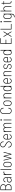

<svg xmlns="http://www.w3.org/2000/svg" viewBox="5602 -6350 948 12191"><g transform="rotate(-90 6075.5 -254.0)"><path d="M371 -360Q420 -339 447 -294.5Q474 -250 474 -187Q474 -100 424.5 -50Q375 0 291 0H107Q97 0 97 -10V-690Q97 -700 107 -700H286Q370 -700 419.5 -652.5Q469 -605 469 -521Q469 -465 443.5 -425Q418 -385 371 -365Q366 -363 371 -360ZM136 -661V-383Q136 -379 140 -379H286Q353 -379 391.5 -416.5Q430 -454 430 -519Q430 -587 391.5 -626Q353 -665 286 -665H140Q136 -665 136 -661ZM435 -190Q435 -262 395 -303.5Q355 -345 287 -345H140Q136 -345 136 -341V-40Q136 -36 140 -36H290Q357 -36 396 -77.5Q435 -119 435 -190Z M913 -344V-10Q913 0 903 0H884Q874 0 874 -10V-56Q874 -59 872 -59.5Q870 -60 869 -57Q847 -25 810 -8.5Q773 8 728 8Q667 8 624.5 -24.5Q582 -57 582 -130Q582 -207 631.5 -247.5Q681 -288 766 -288H870Q874 -288 874 -292V-344Q874 -404 844.5 -439.5Q815 -475 756 -475Q710 -475 678.5 -452Q647 -429 641 -391Q639 -380 630 -382L609 -384Q599 -386 600 -394Q607 -446 650.5 -478Q694 -510 757 -510Q833 -510 873 -465Q913 -420 913 -344ZM874 -148V-251Q874 -255 870 -255H768Q702 -255 662 -223.5Q622 -192 622 -133Q622 -80 653 -53.5Q684 -27 733 -27Q791 -27 832.5 -58.5Q874 -90 874 -148Z M1272 -496 1276 -494Q1282 -490 1280 -484L1278 -480L1273 -463Q1270 -453 1260 -457Q1242 -465 1217 -464Q1167 -463 1134 -420Q1101 -377 1101 -315V-10Q1101 0 1091 0H1072Q1062 0 1062 -10V-492Q1062 -502 1072 -502H1091Q1101 -502 1101 -492V-423Q1101 -420 1102.5 -419.5Q1104 -419 1105 -422Q1123 -462 1153 -484Q1183 -506 1224 -506Q1252 -506 1272 -496Z M1376 -10V-690Q1376 -700 1386 -700H1405Q1415 -700 1415 -690V-10Q1415 0 1405 0H1386Q1376 0 1376 -10Z M1564 -132Q1560 -167 1560 -252Q1560 -336 1564 -370Q1572 -433 1616 -471.5Q1660 -510 1727 -510Q1794 -510 1838 -471.5Q1882 -433 1890 -370Q1894 -335 1894 -251Q1894 -167 1890 -132Q1882 -69 1837.5 -30.5Q1793 8 1726 8Q1660 8 1616 -30.5Q1572 -69 1564 -132ZM1852 -141Q1855 -170 1855 -251Q1855 -333 1852 -362Q1847 -412 1812.5 -443.5Q1778 -475 1726 -475Q1675 -475 1641 -443.5Q1607 -412 1602 -362Q1599 -332 1599 -251Q1599 -169 1602 -141Q1607 -90 1640.5 -58.5Q1674 -27 1726 -27Q1778 -27 1812.5 -58.5Q1847 -90 1852 -141Z M2101 -9 1979 -491 1978 -495Q1978 -502 1987 -502H2006Q2015 -502 2017 -493L2121 -63Q2122 -60 2123 -60Q2124 -60 2125 -63L2229 -493Q2231 -502 2240 -502H2259Q2269 -502 2270 -493L2376 -64Q2377 -61 2378 -61Q2379 -61 2380 -64L2485 -493Q2487 -502 2496 -502H2515Q2526 -502 2523 -491L2399 -9Q2398 0 2388 0H2368Q2359 0 2357 -9L2251 -426Q2250 -429 2249 -429Q2248 -429 2247 -426L2144 -9Q2143 0 2133 0H2112Q2103 0 2101 -9Z M2810 -167V-195Q2810 -205 2820 -205H2837Q2847 -205 2847 -195V-170Q2847 -105 2890 -66Q2933 -27 3005 -27Q3074 -27 3114 -64Q3154 -101 3154 -163Q3154 -203 3136.5 -232Q3119 -261 3084.5 -285Q3050 -309 2988 -343Q2924 -379 2890.5 -403Q2857 -427 2837 -460.5Q2817 -494 2817 -544Q2817 -622 2865 -665Q2913 -708 2995 -708Q3084 -708 3135 -659.5Q3186 -611 3186 -531V-506Q3186 -496 3176 -496H3158Q3148 -496 3148 -506V-529Q3148 -594 3107 -633.5Q3066 -673 2994 -673Q2929 -673 2892 -639.5Q2855 -606 2855 -544Q2855 -505 2871 -479Q2887 -453 2918 -431.5Q2949 -410 3011 -377Q3079 -338 3116 -310.5Q3153 -283 3173 -249Q3193 -215 3193 -168Q3193 -88 3142 -40Q3091 8 3004 8Q2915 8 2862.5 -40Q2810 -88 2810 -167Z M3603 -112Q3606 -121 3615 -119L3633 -116Q3638 -115 3639.5 -111.5Q3641 -108 3640 -104Q3625 -53 3582.5 -22.5Q3540 8 3481 8Q3415 8 3372 -30Q3329 -68 3321 -129Q3317 -154 3316 -186Q3315 -218 3315 -251Q3315 -335 3319 -369Q3326 -431 3370 -470.5Q3414 -510 3480 -510Q3550 -510 3594.5 -470Q3639 -430 3645 -364Q3648 -332 3648 -245Q3648 -235 3638 -235H3358Q3354 -235 3354 -231Q3354 -165 3356 -141Q3361 -89 3395 -58Q3429 -27 3482 -27Q3526 -27 3558.5 -50.5Q3591 -74 3603 -112ZM3356 -362Q3354 -338 3354 -278Q3354 -274 3358 -274H3605Q3609 -274 3609 -278Q3609 -328 3606 -362Q3601 -412 3566.5 -443.5Q3532 -475 3481 -475Q3429 -475 3395 -443.5Q3361 -412 3356 -362Z M4366 -347V-10Q4366 0 4356 0H4337Q4327 0 4327 -10V-341Q4327 -402 4296 -438Q4265 -474 4215 -474Q4162 -474 4130 -438.5Q4098 -403 4098 -343V-10Q4098 0 4088 0H4069Q4059 0 4059 -10V-341Q4059 -402 4028 -438Q3997 -474 3947 -474Q3894 -474 3862 -438.5Q3830 -403 3830 -343V-10Q3830 0 3820 0H3801Q3791 0 3791 -10V-492Q3791 -502 3801 -502H3820Q3830 -502 3830 -492V-447Q3830 -444 3831.5 -444Q3833 -444 3835 -446Q3853 -477 3885 -493Q3917 -509 3957 -509Q4002 -509 4035 -486.5Q4068 -464 4085 -423Q4087 -418 4090 -424Q4107 -466 4142.5 -487.5Q4178 -509 4225 -509Q4289 -509 4327.5 -465Q4366 -421 4366 -347Z M4510 -655Q4510 -675 4523 -688Q4536 -701 4556 -701Q4576 -701 4588.5 -688Q4601 -675 4601 -655Q4601 -636 4588.5 -623Q4576 -610 4556 -610Q4536 -610 4523 -622.5Q4510 -635 4510 -655ZM4535 -10V-492Q4535 -502 4545 -502H4564Q4574 -502 4574 -492V-10Q4574 0 4564 0H4545Q4535 0 4535 -10Z M4944 -179V-523Q4944 -606 4996.5 -657Q5049 -708 5134 -708Q5220 -708 5272.5 -657.5Q5325 -607 5325 -523V-513Q5325 -503 5315 -503L5295 -502Q5285 -502 5285 -511V-524Q5285 -591 5243.5 -632Q5202 -673 5134 -673Q5066 -673 5024.5 -632Q4983 -591 4983 -524V-176Q4983 -109 5024.5 -68Q5066 -27 5134 -27Q5202 -27 5243.5 -68Q5285 -109 5285 -176V-188Q5285 -197 5295 -197L5315 -196Q5325 -196 5325 -186V-178Q5325 -94 5272.5 -43Q5220 8 5134 8Q5048 8 4996 -43Q4944 -94 4944 -179Z M5455 -132Q5451 -167 5451 -252Q5451 -336 5455 -370Q5463 -433 5507 -471.5Q5551 -510 5618 -510Q5685 -510 5729 -471.5Q5773 -433 5781 -370Q5785 -335 5785 -251Q5785 -167 5781 -132Q5773 -69 5728.5 -30.5Q5684 8 5617 8Q5551 8 5507 -30.5Q5463 -69 5455 -132ZM5743 -141Q5746 -170 5746 -251Q5746 -333 5743 -362Q5738 -412 5703.5 -443.5Q5669 -475 5617 -475Q5566 -475 5532 -443.5Q5498 -412 5493 -362Q5490 -332 5490 -251Q5490 -169 5493 -141Q5498 -90 5531.5 -58.5Q5565 -27 5617 -27Q5669 -27 5703.5 -58.5Q5738 -90 5743 -141Z M6252 -348V-10Q6252 0 6242 0H6223Q6213 0 6213 -10V-343Q6213 -403 6181 -438.5Q6149 -474 6096 -474Q6040 -474 6006.5 -437.5Q5973 -401 5973 -340V-10Q5973 0 5963 0H5944Q5934 0 5934 -10V-492Q5934 -502 5944 -502H5963Q5973 -502 5973 -492V-444Q5973 -441 5974.5 -440.5Q5976 -440 5977 -442Q5996 -475 6029 -492Q6062 -509 6104 -509Q6172 -509 6212 -465.5Q6252 -422 6252 -348Z M6687 -700H6706Q6716 -700 6716 -690V-10Q6716 0 6706 0H6687Q6677 0 6677 -10V-57Q6677 -60 6675.5 -60Q6674 -60 6673 -58Q6638 8 6552 8Q6489 8 6452 -22Q6415 -52 6397 -124Q6382 -180 6382 -242Q6382 -270 6385 -306Q6388 -342 6393 -368Q6408 -442 6449 -475.5Q6490 -509 6559 -509Q6605 -509 6632 -492Q6659 -475 6673 -443Q6674 -440 6675.5 -440.5Q6677 -441 6677 -444V-690Q6677 -700 6687 -700ZM6675 -251Q6675 -348 6654 -398Q6640 -436 6617 -455.5Q6594 -475 6555 -475Q6515 -475 6489 -456.5Q6463 -438 6446 -402Q6422 -340 6422 -251Q6422 -162 6441 -108Q6457 -67 6483 -46.5Q6509 -26 6553 -26Q6593 -26 6617.5 -46Q6642 -66 6656 -106Q6675 -160 6675 -251Z M7153 -112Q7156 -121 7165 -119L7183 -116Q7188 -115 7189.5 -111.5Q7191 -108 7190 -104Q7175 -53 7132.5 -22.5Q7090 8 7031 8Q6965 8 6922 -30Q6879 -68 6871 -129Q6867 -154 6866 -186Q6865 -218 6865 -251Q6865 -335 6869 -369Q6876 -431 6920 -470.5Q6964 -510 7030 -510Q7100 -510 7144.5 -470Q7189 -430 7195 -364Q7198 -332 7198 -245Q7198 -235 7188 -235H6908Q6904 -235 6904 -231Q6904 -165 6906 -141Q6911 -89 6945 -58Q6979 -27 7032 -27Q7076 -27 7108.5 -50.5Q7141 -74 7153 -112ZM6906 -362Q6904 -338 6904 -278Q6904 -274 6908 -274H7155Q7159 -274 7159 -278Q7159 -328 7156 -362Q7151 -412 7116.5 -443.5Q7082 -475 7031 -475Q6979 -475 6945 -443.5Q6911 -412 6906 -362Z M7659 -348V-10Q7659 0 7649 0H7630Q7620 0 7620 -10V-343Q7620 -403 7588 -438.5Q7556 -474 7503 -474Q7447 -474 7413.5 -437.5Q7380 -401 7380 -340V-10Q7380 0 7370 0H7351Q7341 0 7341 -10V-492Q7341 -502 7351 -502H7370Q7380 -502 7380 -492V-444Q7380 -441 7381.5 -440.5Q7383 -440 7384 -442Q7403 -475 7436 -492Q7469 -509 7511 -509Q7579 -509 7619 -465.5Q7659 -422 7659 -348Z M7791 -122V-131Q7791 -141 7801 -141H7819Q7829 -141 7829 -131V-122Q7829 -83 7862 -56Q7895 -29 7948 -29Q8000 -29 8031.5 -56.5Q8063 -84 8063 -128Q8063 -159 8046.5 -179Q8030 -199 8006 -210Q7982 -221 7938 -237Q7891 -253 7862 -268Q7833 -283 7813.5 -309Q7794 -335 7794 -376Q7794 -435 7836 -470.5Q7878 -506 7946 -506Q8015 -506 8057 -469.5Q8099 -433 8099 -377V-374Q8099 -364 8089 -364H8072Q8062 -364 8062 -374V-377Q8062 -418 8029.5 -445.5Q7997 -473 7945 -473Q7894 -473 7863 -446.5Q7832 -420 7832 -378Q7832 -349 7847.5 -329.5Q7863 -310 7886.5 -298.5Q7910 -287 7951 -272Q8001 -255 8030.5 -240.5Q8060 -226 8081 -199Q8102 -172 8102 -129Q8102 -69 8060 -32.5Q8018 4 7949 4Q7879 4 7835 -32Q7791 -68 7791 -122Z M8504 -112Q8507 -121 8516 -119L8534 -116Q8539 -115 8540.5 -111.5Q8542 -108 8541 -104Q8526 -53 8483.5 -22.5Q8441 8 8382 8Q8316 8 8273 -30Q8230 -68 8222 -129Q8218 -154 8217 -186Q8216 -218 8216 -251Q8216 -335 8220 -369Q8227 -431 8271 -470.5Q8315 -510 8381 -510Q8451 -510 8495.5 -470Q8540 -430 8546 -364Q8549 -332 8549 -245Q8549 -235 8539 -235H8259Q8255 -235 8255 -231Q8255 -165 8257 -141Q8262 -89 8296 -58Q8330 -27 8383 -27Q8427 -27 8459.5 -50.5Q8492 -74 8504 -112ZM8257 -362Q8255 -338 8255 -278Q8255 -274 8259 -274H8506Q8510 -274 8510 -278Q8510 -328 8507 -362Q8502 -412 8467.5 -443.5Q8433 -475 8382 -475Q8330 -475 8296 -443.5Q8262 -412 8257 -362Z M8974 -700H8993Q9003 -700 9003 -690V-10Q9003 0 8993 0H8974Q8964 0 8964 -10V-57Q8964 -60 8962.5 -60Q8961 -60 8960 -58Q8925 8 8839 8Q8776 8 8739 -22Q8702 -52 8684 -124Q8669 -180 8669 -242Q8669 -270 8672 -306Q8675 -342 8680 -368Q8695 -442 8736 -475.5Q8777 -509 8846 -509Q8892 -509 8919 -492Q8946 -475 8960 -443Q8961 -440 8962.5 -440.5Q8964 -441 8964 -444V-690Q8964 -700 8974 -700ZM8962 -251Q8962 -348 8941 -398Q8927 -436 8904 -455.5Q8881 -475 8842 -475Q8802 -475 8776 -456.5Q8750 -438 8733 -402Q8709 -340 8709 -251Q8709 -162 8728 -108Q8744 -67 8770 -46.5Q8796 -26 8840 -26Q8880 -26 8904.5 -46Q8929 -66 8943 -106Q8962 -160 8962 -251Z M9738 -665H9425Q9421 -665 9421 -661V-372Q9421 -368 9425 -368H9641Q9651 -368 9651 -358V-343Q9651 -333 9641 -333H9425Q9421 -333 9421 -329V-39Q9421 -35 9425 -35H9738Q9748 -35 9748 -25V-10Q9748 0 9738 0H9392Q9382 0 9382 -10V-690Q9382 -700 9392 -700H9738Q9748 -700 9748 -690V-675Q9748 -665 9738 -665Z M9834 -12 9981 -248Q9983 -251 9981 -254L9834 -490Q9832 -494 9832 -496Q9832 -502 9841 -502H9863Q9870 -502 9875 -495L10001 -287Q10002 -286 10004 -286Q10006 -286 10007 -287L10133 -495Q10138 -502 10145 -502H10167Q10173 -502 10175 -498.5Q10177 -495 10174 -490L10027 -254Q10026 -251 10027 -248L10174 -12Q10176 -8 10176 -6Q10176 0 10167 0H10146Q10139 0 10134 -7L10008 -215Q10007 -217 10005 -217Q10003 -217 10002 -215L9875 -7Q9870 0 9863 0H9841Q9835 0 9833 -3.5Q9831 -7 9834 -12Z M10300 -10V-690Q10300 -700 10310 -700H10329Q10339 -700 10339 -690V-39Q10339 -35 10343 -35H10643Q10653 -35 10653 -25V-10Q10653 0 10643 0H10310Q10300 0 10300 -10Z M10747 -655Q10747 -675 10760 -688Q10773 -701 10793 -701Q10813 -701 10825.5 -688Q10838 -675 10838 -655Q10838 -636 10825.5 -623Q10813 -610 10793 -610Q10773 -610 10760 -622.5Q10747 -635 10747 -655ZM10772 -10V-492Q10772 -502 10782 -502H10801Q10811 -502 10811 -492V-10Q10811 0 10801 0H10782Q10772 0 10772 -10Z M11270 -502H11290Q11300 -502 11300 -492V-5Q11300 99 11246 151Q11192 203 11084 200Q11074 200 11074 190V174Q11074 164 11084 164Q11176 165 11218 122.5Q11260 80 11260 -6V-58Q11260 -61 11258.5 -61Q11257 -61 11255 -59Q11237 -28 11205.5 -11Q11174 6 11133 6Q11070 6 11027.5 -32Q10985 -70 10977 -133Q10972 -173 10972 -250Q10972 -330 10977 -371Q10985 -433 11027 -471.5Q11069 -510 11132 -510Q11173 -510 11204.5 -493Q11236 -476 11255 -444Q11257 -442 11258.5 -442Q11260 -442 11260 -445V-492Q11260 -502 11270 -502ZM11260 -248V-254Q11260 -333 11258 -362Q11254 -411 11222 -443Q11190 -475 11139 -475Q11089 -475 11055.5 -443Q11022 -411 11015 -362Q11011 -304 11011 -252Q11011 -192 11015 -142Q11020 -93 11054.5 -61Q11089 -29 11140 -29Q11191 -29 11222.5 -61Q11254 -93 11258 -142Q11260 -169 11260 -248Z M11770 -348V-10Q11770 0 11760 0H11741Q11731 0 11731 -10V-343Q11731 -403 11699 -438.5Q11667 -474 11614 -474Q11558 -474 11524.5 -437.5Q11491 -401 11491 -340V-10Q11491 0 11481 0H11462Q11452 0 11452 -10V-690Q11452 -700 11462 -700H11481Q11491 -700 11491 -690V-444Q11491 -441 11492.5 -440.5Q11494 -440 11495 -442Q11514 -475 11547 -492Q11580 -509 11622 -509Q11690 -509 11730 -465.5Q11770 -422 11770 -348Z M12091 -469H11990Q11986 -469 11986 -465V-131Q11986 -77 12007.5 -56Q12029 -35 12075 -35H12091Q12101 -35 12101 -25V-10Q12101 0 12091 0H12070Q12010 0 11978.5 -26.5Q11947 -53 11947 -124V-465Q11947 -469 11943 -469H11892Q11882 -469 11882 -479V-492Q11882 -502 11892 -502H11943Q11947 -502 11947 -506V-619Q11947 -629 11957 -629H11976Q11986 -629 11986 -619V-506Q11986 -502 11990 -502H12091Q12101 -502 12101 -492V-479Q12101 -469 12091 -469Z"/></g></svg>

Font: Barlow Semi Condensed ExLight
Style: Regular
Weight: 275
Width: 4
Designer: Jeremy Tribby
Foundry: Tribby Type
Version: Version 1.408